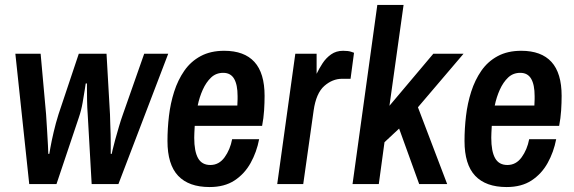

<svg xmlns="http://www.w3.org/2000/svg" viewBox="-20 -743 2317 775"><path d="M98 0 42 -526H144L166 -282Q168 -253 170 -218.5Q172 -184 173.5 -157.5Q175 -131 175 -122H179Q179 -122 183.5 -147.5Q188 -173 196.5 -209.5Q205 -246 216 -281L298 -526H410L424 -281Q424 -267 425 -245Q426 -223 426.5 -200Q427 -177 427 -156Q427 -135 427 -122H431Q431 -122 434.5 -138Q438 -154 445 -179Q452 -204 460 -231.5Q468 -259 476 -281L562 -526H659L458 0H350L334 -282Q332 -308 331.5 -336.5Q331 -365 331 -385.5Q331 -406 331 -406H326Q326 -406 322.5 -383Q319 -360 313.5 -328.5Q308 -297 298 -268L208 0Z M826 12Q742 12 699 -33.5Q656 -79 656 -174Q656 -224 662 -275Q668 -326 683 -373Q698 -420 724 -457.5Q750 -495 790 -516.5Q830 -538 885 -538Q966 -538 1007 -493Q1048 -448 1048 -356Q1048 -328 1046 -297Q1044 -266 1038 -235H766Q765 -219 764.5 -206Q764 -193 764 -187Q764 -132 779.5 -104.5Q795 -77 829 -77Q864 -77 886.5 -108Q909 -139 917 -181H1026Q1016 -129 991.5 -85Q967 -41 926.5 -14.5Q886 12 826 12ZM778 -317H938Q939 -335 939 -342.5Q939 -350 939 -355Q939 -401 925 -425Q911 -449 881 -449Q852 -449 832 -430Q812 -411 798.5 -381Q785 -351 778 -317Z M1099 0 1172 -526H1258V-445Q1268 -466 1282 -487.5Q1296 -509 1316.5 -523.5Q1337 -538 1365 -538Q1386 -538 1397.5 -534Q1409 -530 1409 -530L1395 -425H1361Q1322 -425 1289 -396Q1256 -367 1246 -297L1204 0Z M1403 0 1503 -723H1609L1552 -316L1729 -526H1851L1667 -310L1785 0H1672L1591 -224L1532 -169L1509 0Z M2025 12Q1941 12 1898 -33.5Q1855 -79 1855 -174Q1855 -224 1861 -275Q1867 -326 1882 -373Q1897 -420 1923 -457.5Q1949 -495 1989 -516.5Q2029 -538 2084 -538Q2165 -538 2206 -493Q2247 -448 2247 -356Q2247 -328 2245 -297Q2243 -266 2237 -235H1965Q1964 -219 1963.5 -206Q1963 -193 1963 -187Q1963 -132 1978.5 -104.5Q1994 -77 2028 -77Q2063 -77 2085.5 -108Q2108 -139 2116 -181H2225Q2215 -129 2190.5 -85Q2166 -41 2125.5 -14.5Q2085 12 2025 12ZM1977 -317H2137Q2138 -335 2138 -342.5Q2138 -350 2138 -355Q2138 -401 2124 -425Q2110 -449 2080 -449Q2051 -449 2031 -430Q2011 -411 1997.5 -381Q1984 -351 1977 -317Z"/></svg>

Font: Archivo Narrow SemiBold
Style: Italic
Weight: 600
Italic angle: -8°
Designer: Hector Gatti
Foundry: Omnibus-Type
Version: Version 3.002